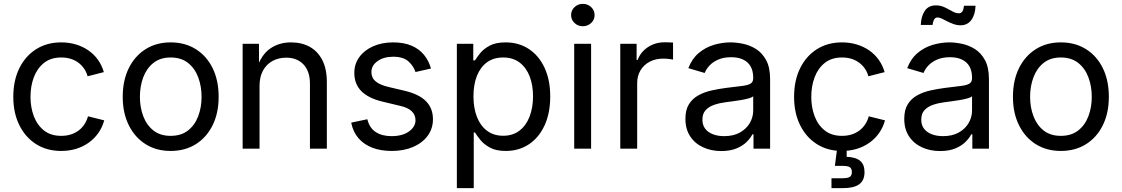

<svg xmlns="http://www.w3.org/2000/svg" viewBox="-20 -769 5804 993"><path d="M296.4 11.7Q222.7 11.7 167 -23.4Q111.3 -58.6 80.1 -121.6Q48.8 -184.6 48.8 -268.1Q48.8 -353 80.1 -416.3Q111.3 -479.5 167 -514.6Q222.7 -549.8 296.4 -549.8Q336.4 -549.8 371.8 -539.3Q407.2 -528.8 436.3 -509Q465.3 -489.3 486.1 -460.4Q506.8 -431.6 517.1 -396L433.1 -374.5Q427.2 -396 415.3 -413.6Q403.3 -431.2 386 -444.3Q368.7 -457.5 346.2 -464.6Q323.7 -471.7 296.4 -471.7Q242.7 -471.7 207.5 -443.6Q172.4 -415.5 155 -369.4Q137.7 -323.2 137.7 -268.1Q137.7 -213.9 155 -168Q172.4 -122.1 207.5 -94.2Q242.7 -66.4 296.4 -66.4Q324.2 -66.4 346.9 -73.7Q369.6 -81.1 387.2 -94.5Q404.8 -107.9 417 -126.7Q429.2 -145.5 435.1 -167.5L519 -146.5Q508.8 -109.4 488 -80.3Q467.3 -51.3 438 -30.5Q408.7 -9.8 372.8 1Q336.9 11.7 296.4 11.7Z M862.3 11.7Q788.6 11.7 732.9 -23.4Q677.2 -58.6 646 -121.6Q614.7 -184.6 614.7 -268.1Q614.7 -353 646 -416.3Q677.2 -479.5 732.9 -514.6Q788.6 -549.8 862.3 -549.8Q937 -549.8 992.9 -514.6Q1048.8 -479.5 1079.8 -416.3Q1110.8 -353 1110.8 -268.1Q1110.8 -184.6 1079.8 -121.6Q1048.8 -58.6 992.9 -23.4Q937 11.7 862.3 11.7ZM862.3 -66.4Q917 -66.4 952.4 -94.2Q987.8 -122.1 1005.1 -168Q1022.5 -213.9 1022.5 -268.1Q1022.5 -322.8 1005.1 -369.1Q987.8 -415.5 952.4 -443.6Q917 -471.7 862.3 -471.7Q808.6 -471.7 773.4 -443.6Q738.3 -415.5 720.9 -369.4Q703.6 -323.2 703.6 -268.1Q703.6 -213.9 720.9 -168Q738.3 -122.1 773.4 -94.2Q808.6 -66.4 862.3 -66.4Z M1322.3 -324.2V0H1234.9V-542.5H1319.3L1319.8 -411.1H1306.2Q1331.1 -485.8 1377.2 -517.8Q1423.3 -549.8 1484.9 -549.8Q1540 -549.8 1581.5 -527.1Q1623 -504.4 1646.7 -458.7Q1670.4 -413.1 1670.4 -343.8V0H1583V-336.4Q1583 -399.9 1550 -435.3Q1517.1 -470.7 1460 -470.7Q1420.9 -470.7 1389.6 -453.9Q1358.4 -437 1340.3 -404.3Q1322.3 -371.6 1322.3 -324.2Z M2005.9 11.7Q1949.7 11.7 1906 -4.9Q1862.3 -21.5 1834 -54.2Q1805.7 -86.9 1796.4 -134.8L1879.9 -152.3Q1890.6 -107.4 1923.1 -86.2Q1955.6 -64.9 2004.9 -64.9Q2061.5 -64.9 2095.2 -89.1Q2128.9 -113.3 2128.9 -147Q2128.9 -175.3 2108.9 -194.1Q2088.9 -212.9 2048.8 -221.7L1959 -243.2Q1885.3 -260.7 1848.9 -297.6Q1812.5 -334.5 1812.5 -391.6Q1812.5 -438.5 1838.6 -474.1Q1864.7 -509.8 1910.2 -529.8Q1955.6 -549.8 2013.2 -549.8Q2068.8 -549.8 2108.6 -532.7Q2148.4 -515.6 2173.1 -485.1Q2197.8 -454.6 2209 -414.6L2128.9 -396.5Q2119.1 -427.2 2092.5 -451.4Q2065.9 -475.6 2013.7 -475.6Q1964.8 -475.6 1932.9 -453.1Q1900.9 -430.7 1900.9 -396.5Q1900.9 -366.2 1922.9 -347.9Q1944.8 -329.6 1991.2 -318.8L2073.7 -299.3Q2147.9 -281.7 2183.6 -245.1Q2219.2 -208.5 2219.2 -152.3Q2219.2 -104.5 2192.4 -67.4Q2165.5 -30.3 2117.2 -9.3Q2068.8 11.7 2005.9 11.7Z M2342.8 204.1V-542.5H2427.7V-456.5H2436.5Q2446.3 -472.7 2463.9 -494.4Q2481.4 -516.1 2512.7 -533Q2543.9 -549.8 2595.2 -549.8Q2663.1 -549.8 2715.1 -515.6Q2767.1 -481.4 2796.4 -418.5Q2825.7 -355.5 2825.7 -270Q2825.7 -184.1 2796.6 -120.8Q2767.6 -57.6 2715.6 -22.9Q2663.6 11.7 2595.7 11.7Q2545.9 11.7 2514.4 -5.4Q2482.9 -22.5 2464.8 -44.7Q2446.8 -66.9 2436.5 -84H2430.2V204.1ZM2582.5 -66.9Q2632.8 -66.9 2667.2 -93.8Q2701.7 -120.6 2719.2 -166.7Q2736.8 -212.9 2736.8 -271Q2736.8 -328.1 2719.5 -373.5Q2702.1 -418.9 2667.7 -445.3Q2633.3 -471.7 2582.5 -471.7Q2532.2 -471.7 2498 -446.3Q2463.9 -420.9 2446.3 -376Q2428.7 -331.1 2428.7 -271Q2428.7 -210.4 2446.5 -164.6Q2464.4 -118.7 2498.8 -92.8Q2533.2 -66.9 2582.5 -66.9Z M2949.7 0V-542.5H3037.1V0ZM2994.1 -633.3Q2969.2 -633.3 2951.4 -650.1Q2933.6 -667 2933.6 -690.9Q2933.6 -715.3 2951.4 -732.2Q2969.2 -749 2994.1 -749Q3019.5 -749 3037.4 -732.2Q3055.2 -715.3 3055.2 -690.9Q3055.2 -667 3037.4 -650.1Q3019.5 -633.3 2994.1 -633.3Z M3188 0V-542.5H3272.5V-459H3277.8Q3293 -500 3330.8 -525.1Q3368.7 -550.3 3417.5 -550.3Q3427.7 -550.3 3440.7 -549.8Q3453.6 -549.3 3460.9 -548.8V-460.9Q3457 -461.9 3441.7 -463.9Q3426.3 -465.8 3408.7 -465.8Q3370.6 -465.8 3340.3 -450Q3310.1 -434.1 3292.7 -405.5Q3275.4 -377 3275.4 -338.9V0Z M3710 12.2Q3658.7 12.2 3616.5 -7.1Q3574.2 -26.4 3549.6 -63.7Q3524.9 -101.1 3524.9 -154.3Q3524.9 -201.2 3543.2 -230.2Q3561.5 -259.3 3592.3 -276.1Q3623 -293 3660.6 -301.3Q3698.2 -309.6 3736.3 -314.5Q3785.2 -320.8 3815.7 -324.2Q3846.2 -327.6 3860.8 -335.9Q3875.5 -344.2 3875.5 -364.3V-367.2Q3875.5 -400.9 3862.8 -424.3Q3850.1 -447.8 3824.5 -460.4Q3798.8 -473.1 3761.2 -473.1Q3722.7 -473.1 3694.8 -460.9Q3667 -448.7 3649.7 -430.2Q3632.3 -411.6 3624.5 -391.6L3540 -416.5Q3559.1 -465.8 3593.8 -494.9Q3628.4 -523.9 3671.6 -536.9Q3714.8 -549.8 3758.8 -549.8Q3788.1 -549.8 3823.2 -542.5Q3858.4 -535.2 3890.1 -515.4Q3921.9 -495.6 3942.4 -458Q3962.9 -420.4 3962.9 -359.4V0H3877V-74.2H3871.1Q3861.8 -55.2 3841.8 -35.2Q3821.8 -15.1 3789.3 -1.5Q3756.8 12.2 3710 12.2ZM3725.1 -64.9Q3773.9 -64.9 3807.4 -84Q3840.8 -103 3858.2 -133.3Q3875.5 -163.6 3875.5 -197.3V-271.5Q3870.1 -265.1 3852.5 -260.3Q3835 -255.4 3812.3 -251.5Q3789.6 -247.6 3767.8 -244.9Q3746.1 -242.2 3732.4 -240.2Q3701.2 -236.3 3673.6 -226.8Q3646 -217.3 3629.4 -199.2Q3612.8 -181.2 3612.8 -149.9Q3612.8 -122.1 3627.2 -103.3Q3641.6 -84.5 3667 -74.7Q3692.4 -64.9 3725.1 -64.9Z M4334.5 11.7Q4260.7 11.7 4205.1 -23.4Q4149.4 -58.6 4118.2 -121.6Q4086.9 -184.6 4086.9 -268.1Q4086.9 -353 4118.2 -416.3Q4149.4 -479.5 4205.1 -514.6Q4260.7 -549.8 4334.5 -549.8Q4374.5 -549.8 4409.9 -539.3Q4445.3 -528.8 4474.4 -509Q4503.4 -489.3 4524.2 -460.4Q4544.9 -431.6 4555.2 -396L4471.2 -374.5Q4465.3 -396 4453.4 -413.6Q4441.4 -431.2 4424.1 -444.3Q4406.7 -457.5 4384.3 -464.6Q4361.8 -471.7 4334.5 -471.7Q4280.8 -471.7 4245.6 -443.6Q4210.4 -415.5 4193.1 -369.4Q4175.8 -323.2 4175.8 -268.1Q4175.8 -213.9 4193.1 -168Q4210.4 -122.1 4245.6 -94.2Q4280.8 -66.4 4334.5 -66.4Q4362.3 -66.4 4385 -73.7Q4407.7 -81.1 4425.3 -94.5Q4442.9 -107.9 4455.1 -126.7Q4467.3 -145.5 4473.1 -167.5L4557.1 -146.5Q4546.9 -109.4 4526.1 -80.3Q4505.4 -51.3 4476.1 -30.5Q4446.8 -9.8 4410.9 1Q4375 11.7 4334.5 11.7ZM4280.3 204.1V152.8H4337.9Q4364.7 152.8 4375.2 145.8Q4385.7 138.7 4385.7 120.6Q4385.7 103 4375.2 95.9Q4364.7 88.9 4337.9 88.9H4297.9L4312.5 -23.4H4358.9V0V42Q4406.2 43.9 4428.7 63Q4451.2 82 4451.2 121.1Q4451.2 164.1 4423.6 184.1Q4396 204.1 4338.4 204.1Z M4841.8 12.2Q4790.5 12.2 4748.3 -7.1Q4706.1 -26.4 4681.4 -63.7Q4656.7 -101.1 4656.7 -154.3Q4656.7 -201.2 4675 -230.2Q4693.4 -259.3 4724.1 -276.1Q4754.9 -293 4792.5 -301.3Q4830.1 -309.6 4868.2 -314.5Q4917 -320.8 4947.5 -324.2Q4978 -327.6 4992.7 -335.9Q5007.3 -344.2 5007.3 -364.3V-367.2Q5007.3 -400.9 4994.6 -424.3Q4981.9 -447.8 4956.3 -460.4Q4930.7 -473.1 4893.1 -473.1Q4854.5 -473.1 4826.7 -460.9Q4798.8 -448.7 4781.5 -430.2Q4764.2 -411.6 4756.3 -391.6L4671.9 -416.5Q4690.9 -465.8 4725.6 -494.9Q4760.3 -523.9 4803.5 -536.9Q4846.7 -549.8 4890.6 -549.8Q4919.9 -549.8 4955.1 -542.5Q4990.2 -535.2 5022 -515.4Q5053.7 -495.6 5074.2 -458Q5094.7 -420.4 5094.7 -359.4V0H5008.8V-74.2H5002.9Q4993.7 -55.2 4973.6 -35.2Q4953.6 -15.1 4921.1 -1.5Q4888.7 12.2 4841.8 12.2ZM4856.9 -64.9Q4905.8 -64.9 4939.2 -84Q4972.7 -103 4990 -133.3Q5007.3 -163.6 5007.3 -197.3V-271.5Q5002 -265.1 4984.4 -260.3Q4966.8 -255.4 4944.1 -251.5Q4921.4 -247.6 4899.7 -244.9Q4877.9 -242.2 4864.3 -240.2Q4833 -236.3 4805.4 -226.8Q4777.8 -217.3 4761.2 -199.2Q4744.6 -181.2 4744.6 -149.9Q4744.6 -122.1 4759 -103.3Q4773.4 -84.5 4798.8 -74.7Q4824.2 -64.9 4856.9 -64.9ZM4947.8 -638.2Q4929.7 -638.2 4912.4 -644.3Q4895 -650.4 4879.6 -658.4Q4864.3 -666.5 4851.3 -672.6Q4838.4 -678.7 4829.1 -678.7Q4816.4 -678.7 4810.3 -666.5Q4804.2 -654.3 4803.2 -640.1H4742.2Q4743.7 -684.1 4762.7 -712.6Q4781.7 -741.2 4820.8 -741.2Q4839.8 -741.2 4856 -735.1Q4872.1 -729 4886.2 -720.7Q4900.4 -712.4 4913.3 -706.3Q4926.3 -700.2 4938.5 -700.2Q4950.7 -700.2 4957 -709.5Q4963.4 -718.8 4965.8 -739.3H5025.4Q5023.9 -693.8 5003.9 -666Q4983.9 -638.2 4947.8 -638.2Z M5466.3 11.7Q5392.6 11.7 5336.9 -23.4Q5281.2 -58.6 5250 -121.6Q5218.8 -184.6 5218.8 -268.1Q5218.8 -353 5250 -416.3Q5281.2 -479.5 5336.9 -514.6Q5392.6 -549.8 5466.3 -549.8Q5541 -549.8 5596.9 -514.6Q5652.8 -479.5 5683.8 -416.3Q5714.8 -353 5714.8 -268.1Q5714.8 -184.6 5683.8 -121.6Q5652.8 -58.6 5596.9 -23.4Q5541 11.7 5466.3 11.7ZM5466.3 -66.4Q5521 -66.4 5556.4 -94.2Q5591.8 -122.1 5609.1 -168Q5626.5 -213.9 5626.5 -268.1Q5626.5 -322.8 5609.1 -369.1Q5591.8 -415.5 5556.4 -443.6Q5521 -471.7 5466.3 -471.7Q5412.6 -471.7 5377.4 -443.6Q5342.3 -415.5 5325 -369.4Q5307.6 -323.2 5307.6 -268.1Q5307.6 -213.9 5325 -168Q5342.3 -122.1 5377.4 -94.2Q5412.6 -66.4 5466.3 -66.4Z"/></svg>

Font: Inter 16pt
Style: Regular
Weight: 400
Version: Version 4.001;git-66647c0bb